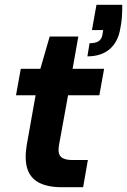

<svg xmlns="http://www.w3.org/2000/svg" viewBox="-20 -784 532 804"><path d="M239 0Q180 0 143.5 -19Q107 -38 94.5 -77.5Q82 -117 92 -177L129 -385H47L67 -496H149L188 -631H308L284 -496H416L396 -385H265L227 -176Q221 -141 235 -127.5Q249 -114 281 -114H348L328 0ZM346 -548 355 -603Q380 -603 393 -611.5Q406 -620 409 -639L412 -658H365L384 -764H492Q492 -735 490.5 -712.5Q489 -690 484 -666Q475 -609 439.5 -578.5Q404 -548 346 -548Z"/></svg>

Font: DM Sans 28pt
Style: Bold Italic
Weight: 700
Italic angle: -10°
Version: Version 4.004;gftools[0.9.30]